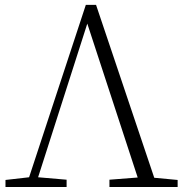

<svg xmlns="http://www.w3.org/2000/svg" viewBox="-20 -750 742 770"><path d="M598.6 -37.1 692.4 -28.3V0H418.9V-29.3L532.2 -38.1L330.1 -655.3L132.8 -39.1L247.1 -29.3V0H2V-28.3L96.7 -39.1L324.2 -730.5H365.2Z"/></svg>

Font: GenYoMin TW TTF ExtraLight
Style: Regular
Weight: 250
Version: Version 1.300